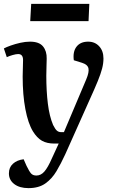

<svg xmlns="http://www.w3.org/2000/svg" viewBox="-21 -741 593 991"><path d="M316 55Q294 103 270.5 142.5Q247 182 213 206Q179 230 126 230Q80 230 52.5 209Q25 188 25 154Q25 123 46 104Q67 85 101 81L116 115Q130 144 139.5 154.5Q149 165 167 165Q190 165 208 144.5Q226 124 247 76L282 0H260Q221 0 195.5 -14.5Q170 -29 149 -63Q124 -104 110 -177.5Q96 -251 96 -346Q96 -364 97 -389.5Q98 -415 98 -431Q98 -462 73 -462Q62 -462 44.5 -457Q27 -452 14 -446L-1 -491Q12 -498 34.5 -506Q57 -514 83.5 -520Q110 -526 134 -526Q181 -526 201 -501.5Q221 -477 220 -438Q220 -421 219 -399Q218 -377 218 -350Q218 -271 226 -206Q234 -141 253 -96Q264 -74 273 -66.5Q282 -59 294 -59H309L424 -331Q440 -369 435.5 -388.5Q431 -408 402 -417L360 -430Q354 -474 374 -500Q394 -526 434 -526Q469 -526 491 -502Q513 -478 513 -439Q513 -414 506 -387Q499 -360 483.5 -322Q468 -284 442 -227ZM140 -721H440L436 -632H135Z"/></svg>

Font: Literata 36pt SemiBold
Style: Italic
Weight: 600
Italic angle: -2°
Designer: Latin by Veronika Burian and Jose Scaglione. Greek by Irene Vlachou. Cyrillic by Vera Evstafieva
Foundry: TypeTogether
Version: Version 3.002